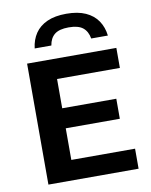

<svg xmlns="http://www.w3.org/2000/svg" viewBox="-88 -865 731 930"><g transform="rotate(-10 277.0 -400.0)"><path d="M74 0V-595H513V-496.5H204V-98.5H517.5V0ZM153 -254V-352.5H470V-254ZM123 -661Q128 -703.5 149 -734.5Q170 -765.5 208.2 -782.8Q246.5 -800 302.5 -800Q359 -800 397.2 -782.8Q435.5 -765.5 456.8 -734.2Q478 -703 483 -661H401Q395 -696.5 372.2 -714.8Q349.5 -733 302.5 -733Q256 -733 233.2 -714.8Q210.5 -696.5 205 -661Z"/></g></svg>

Font: Encode Sans SC SemiBold
Style: Regular
Weight: 600
Version: Version 3.002